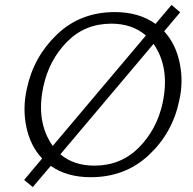

<svg xmlns="http://www.w3.org/2000/svg" viewBox="-20 -713 783 779"><path d="M646 -586Q693 -535 709 -458Q725 -381 707 -304Q680 -174 584 -84Q488 6 348 6Q251 6 186 -40L113 46L78 17L151 -70Q103 -121 87 -197.5Q71 -274 89 -353Q116 -482 211 -573Q306 -664 446 -664Q544 -664 611 -616L676 -693L711 -663ZM156 -362Q125 -218 194 -121L572 -569Q516 -617 432 -617Q324 -617 251.5 -543Q179 -469 156 -362ZM640 -296Q670 -439 603 -535L225 -87Q279 -41 363 -41Q471 -41 544 -115Q617 -189 640 -296Z"/></svg>

Font: EauTest Semilight
Style: Italic
Weight: 300
Italic angle: -12°
Designer: Christian Thalmann (Catharsis Fonts)
Version: Version 0.001;PS 000.001;hotconv 1.0.88;makeotf.lib2.5.64775